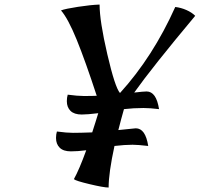

<svg xmlns="http://www.w3.org/2000/svg" viewBox="-20 -757 884 850"><path d="M341.8 -250Q308.6 -250 292.2 -266.1Q275.9 -282.2 275.9 -309.1Q275.9 -324.7 279.8 -337.9Q323.7 -332 351.1 -332Q389.2 -332 408.2 -333Q357.9 -486.8 319.6 -581.1Q281.2 -675.3 250 -710.9Q269.5 -718.3 325.4 -726.8Q381.3 -735.4 420.9 -736.8Q420.9 -664.1 455.1 -516.8Q489.3 -369.6 511.2 -345.2Q657.2 -505.9 755.9 -726.1Q781.7 -723.1 805.7 -712.4Q829.6 -701.7 844.2 -687Q652.8 -458 574.2 -347.2Q615.7 -352.1 628.9 -352.1Q671.9 -352.1 684.1 -273.9Q642.6 -278.8 615.2 -278.8Q571.8 -278.8 528.8 -273.9Q516.6 -231.4 503.9 -181.2Q576.2 -189 581.1 -189Q624 -189 636.2 -110.8Q590.3 -116.2 566.9 -116.2Q532.7 -116.2 486.8 -110.8Q460.9 8.3 460.9 73.2Q439 73.2 376.7 58.3Q314.5 43.5 307.1 36.1Q330.6 -5.9 361.8 -91.8Q323.7 -86.9 293.9 -86.9Q260.7 -86.9 244.4 -103Q228 -119.1 228 -146Q228 -161.6 231.9 -174.8Q275.9 -168.9 303.2 -168.9Q334.5 -168.9 388.2 -170.9Q393.6 -187 402.6 -215.8Q411.6 -244.6 415 -255.9Q367.2 -250 341.8 -250Z"/></svg>

Font: Kaushan Script
Style: Regular
Weight: 400
Designer: Pablo Impallari
Foundry: Pablo Impallari
Version: Version 1.002